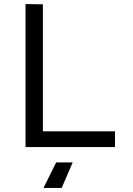

<svg xmlns="http://www.w3.org/2000/svg" viewBox="-20 -720 650 940"><path d="M105 -700V0H543V-77H190V-699ZM255 75 193 200H282L336 75Z"/></svg>

Font: Necto Mono
Style: Regular
Weight: 400
Designer: Marco Condello
Foundry: Collletttivo
Version: Version 1.300;Glyphs 3.2 (3217)